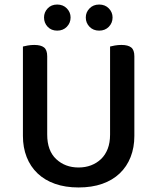

<svg xmlns="http://www.w3.org/2000/svg" viewBox="-20 -812 693 846"><path d="M572 -213Q572 -162 555.5 -120Q539 -78 507.5 -48Q476 -18 430.5 -2Q385 14 326 14Q268 14 222.5 -2Q177 -18 145.5 -48Q114 -78 97.5 -120Q81 -162 81 -213V-607Q88 -609 102 -611.5Q116 -614 131 -614Q160 -614 174 -603Q188 -592 188 -564V-219Q188 -148 227.5 -111Q267 -74 326 -74Q356 -74 381 -83.5Q406 -93 425 -111Q444 -129 454.5 -156Q465 -183 465 -219V-607Q472 -609 486 -611.5Q500 -614 515 -614Q544 -614 558 -603Q572 -592 572 -564ZM291 -735Q291 -711 274.5 -694Q258 -677 232 -677Q206 -677 190 -694Q174 -711 174 -735Q174 -758 190 -775Q206 -792 232 -792Q258 -792 274.5 -775Q291 -758 291 -735ZM476 -735Q476 -711 459.5 -694Q443 -677 417 -677Q391 -677 374.5 -694Q358 -711 358 -735Q358 -758 374.5 -775Q391 -792 417 -792Q443 -792 459.5 -775Q476 -758 476 -735Z"/></svg>

Font: Baloo Thambi 2 Medium
Style: Regular
Weight: 500
Designer: Aadarsh Rajan and Ek Type
Foundry: Ek Type
Version: Version 1.640;hotconv 1.0.111;makeotfexe 2.5.65597; ttfautoh